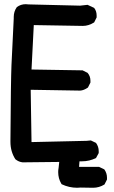

<svg xmlns="http://www.w3.org/2000/svg" viewBox="-20 -763 540 907"><path d="M419.9 124 360.4 123Q352.5 124 344.7 124Q306.6 124 271.5 107.4L269.5 104.5Q254.9 80.1 254.9 49.8Q254.9 40 256.8 30.3L259.8 2L86.9 3.9Q68.4 2 52.7 -10.7Q29.3 -46.9 29.3 -92.8Q29.3 -95.7 29.3 -99.6Q31.2 -387.7 34.2 -455.1Q37.1 -522.5 44.9 -675.8Q44.9 -678.7 44.9 -682.6Q44.9 -709 59.6 -729.5Q78.1 -743.2 101.6 -743.2Q107.4 -743.2 114.3 -742.2L358.4 -736.3L393.6 -740.2L422.9 -726.6L424.8 -725.6Q436.5 -710.9 436.5 -689.5Q436.5 -686.5 436.5 -680.7L424.8 -657.2Q398.4 -640.6 371.6 -640.6Q344.7 -640.6 139.6 -644.5Q131.8 -494.1 128.9 -434.6L370.1 -430.7L393.6 -418.9Q407.2 -403.3 407.2 -381.8Q407.2 -378.9 407.2 -373L395.5 -349.6Q376 -335.9 358.4 -335L125 -338.9L128.9 -91.8L388.7 -97.7L409.2 -99.6L433.6 -87.9Q446.3 -70.3 446.3 -48.8Q446.3 -45.9 446.3 -40L433.6 -16.6Q402.3 -1 368.2 -1Q362.3 -1 355.5 -1L353.5 25.4H448.2L472.7 37.1Q485.4 54.7 485.4 76.2Q485.4 79.1 485.4 85L473.6 108.4Q448.2 124 419.9 124Z"/></svg>

Font: JasonHandwriting2
Style: SemiBold
Weight: 600
Version: Version 1.04.7